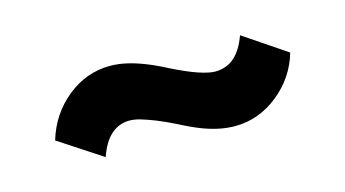

<svg xmlns="http://www.w3.org/2000/svg" viewBox="-37 -475 674 375"><g transform="rotate(-15 300.0 -287.5)"><path d="M403 -199Q389 -199 373 -202Q357 -205 338.5 -212Q320 -219 295 -232Q273 -243 256.5 -249.5Q240 -256 228 -259.5Q216 -263 206 -263Q185 -263 169 -249Q153 -235 143 -206L56 -263Q71 -313 110 -344.5Q149 -376 197 -376Q212 -376 228.5 -372.5Q245 -369 264.5 -361.5Q284 -354 307 -342Q339 -326 360 -319Q381 -312 393 -312Q416 -312 432 -326Q448 -340 458 -368L544 -310Q530 -262 490.5 -230.5Q451 -199 403 -199Z"/></g></svg>

Font: Nunito Sans 12pt ExtraLight 12pt Black
Style: Regular
Weight: 900
Version: Version 3.101;gftools[0.9.27]